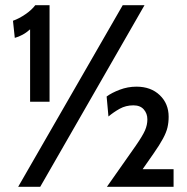

<svg xmlns="http://www.w3.org/2000/svg" viewBox="-20 -720 719 740"><path d="M96 -328V-607Q81 -593.5 66.2 -585.8Q51.5 -578 37 -574L30 -640Q54 -648.5 78.2 -665.2Q102.5 -682 116 -700H171V-328ZM50 0 453 -700H537L135 0ZM392 0 503 -158Q530 -197 539 -217.8Q548 -238.5 548 -260Q548 -282.5 534.2 -298.2Q520.5 -314 494 -314Q465 -314 441.2 -300.8Q417.5 -287.5 398 -271L391 -348Q410.5 -362.5 441.5 -374.2Q472.5 -386 506 -386Q561.5 -386 595.8 -353.2Q630 -320.5 630 -270Q630 -248 625.5 -228.8Q621 -209.5 608.2 -185.8Q595.5 -162 571 -127L490 -11L481 -68H649V0Z"/></svg>

Font: Cabin Resolve
Style: Regular-Resolve
Weight: 400
Designer: Pablo Impallari
Foundry: Pablo Impallari. http://www.impallari.com Igino Marini. http://www.ikern.com
Version: Version 3.001